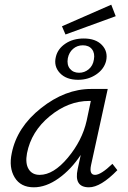

<svg xmlns="http://www.w3.org/2000/svg" viewBox="-20 -793 545 818"><path d="M473 -724 259 -646 244 -681 454 -773ZM313 -453Q262 -453 235 -482Q208 -511 218 -551Q226 -585 258.5 -607Q291 -629 337 -629Q388 -629 414.5 -601Q441 -573 432 -533Q423 -498 389.5 -475.5Q356 -453 313 -453ZM269 -545Q264 -517 278 -500Q292 -483 317 -483Q340 -483 358 -498Q376 -513 380 -539Q385 -566 372 -583Q359 -600 333 -600Q309 -600 291.5 -585Q274 -570 269 -545ZM459 -95 480 -68Q409 5 359 5Q294 5 311 -73L324 -133Q283 -71 229.5 -33Q176 5 124 5Q68 5 42.5 -37Q17 -79 30 -140Q52 -251 155 -332.5Q258 -414 368 -414H439L368 -90Q359 -48 385 -48Q410 -48 459 -95ZM149 -48Q208 -48 269 -121Q330 -194 349 -278L367 -363H360Q271 -363 192 -298Q113 -233 95 -140Q87 -97 102 -72.5Q117 -48 149 -48Z"/></svg>

Font: EauTestInfant
Style: Italic
Weight: 400
Italic angle: -12°
Designer: Christian Thalmann (Catharsis Fonts)
Version: Version 0.001;PS 000.001;hotconv 1.0.88;makeotf.lib2.5.64775